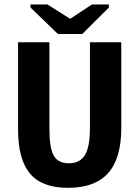

<svg xmlns="http://www.w3.org/2000/svg" viewBox="-20 -853 640 882"><path d="M292.5 9.8Q172.4 9.8 117.7 -55.7Q63 -121.1 63 -257.8V-658.7H207V-259.3Q207 -173.8 226.8 -138.4Q246.6 -103 296.4 -103Q347.2 -103 370.1 -140.6Q393.1 -178.2 393.1 -264.2V-658.7H537.1V-265.1Q537.1 -125.5 476.8 -57.9Q416.5 9.8 292.5 9.8ZM357.9 -696.8H246.1L120.1 -818.4V-832.5H198.2L301.3 -767.1H303.2L402.3 -832.5H480V-818.4Z"/></svg>

Font: Cousine
Style: Bold
Weight: 700
Monospace: yes
Designer: Steve Matteson
Foundry: Ascender Corporation
Version: Version 1.20